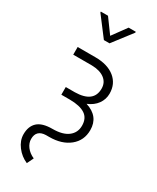

<svg xmlns="http://www.w3.org/2000/svg" viewBox="-242 -841 910 1110"><g transform="rotate(30 213.0 -285.5)"><path d="M306.2 -388.7Q306.2 -429.2 275.4 -452.6Q244.6 -476.1 190.4 -477.1H65.9V-528.3H183.6Q266.1 -528.3 313.5 -490Q360.8 -451.7 360.8 -386.7Q360.8 -348.6 338.6 -317.6Q316.4 -286.6 274.9 -269.5Q369.6 -239.7 369.6 -148.4Q369.6 -79.1 318.4 -37.4Q267.1 4.4 182.6 4.4H162.1Q98.6 6.3 98.6 66.4Q98.6 93.3 116.9 117.7Q135.3 142.1 168 156.7L147 200.2Q104.5 182.1 75.7 144.3Q46.9 106.4 46.9 64.5Q46.9 11.7 77.6 -16.8Q108.4 -45.4 176.5 -45.4Q244.6 -45.4 280 -72.8Q315.4 -100.1 315.4 -146.5Q315.4 -196.3 281 -219Q246.6 -241.7 180.2 -242.2H122.1V-293.5H182.6Q306.2 -295.4 306.2 -388.7ZM196.3 -678.2 265.1 -772.5H313V-766.6L214.8 -638.7H177.2L79.6 -767.1V-772.5H127.4Z"/></g></svg>

Font: Roboto Condensed Light
Style: Regular
Weight: 300
Designer: Google
Version: Version 2.134; 2016